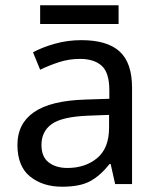

<svg xmlns="http://www.w3.org/2000/svg" viewBox="-20 -697 601 727"><path d="M288 -545Q386 -545 433 -502Q480 -459 480 -365V0H416L399 -76H395Q360 -32 321.5 -11Q283 10 215 10Q142 10 94 -28.5Q46 -67 46 -149Q46 -229 109 -272.5Q172 -316 303 -320L394 -323V-355Q394 -422 365 -448Q336 -474 283 -474Q241 -474 203 -461.5Q165 -449 132 -433L105 -499Q140 -518 188 -531.5Q236 -545 288 -545ZM314 -259Q214 -255 175.5 -227Q137 -199 137 -148Q137 -103 164.5 -82Q192 -61 235 -61Q303 -61 348 -98.5Q393 -136 393 -214V-262ZM429 -677V-606H132V-677Z"/></svg>

Font: Noto Sans Hatran
Style: Regular
Weight: 400
Designer: Monotype Design Team
Foundry: Monotype Imaging Inc.
Version: Version 2.001; ttfautohint (v1.8.4.7-5d5b)